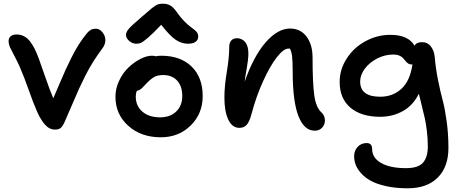

<svg xmlns="http://www.w3.org/2000/svg" viewBox="-20 -721 2446 1024"><path d="M273.9 -29.8Q252.4 -29.8 235.4 -42.2Q218.3 -54.7 200.2 -83Q189.9 -98.1 177.2 -127Q164.6 -155.8 155.5 -179.9Q146.5 -204.1 131.6 -245.4Q116.7 -286.6 109.9 -304.2Q87.9 -362.3 65.7 -405.3Q43.5 -448.2 34.7 -466.1Q25.9 -483.9 25.9 -502.9Q25.9 -518.1 36.9 -527.6Q47.9 -537.1 67.9 -537.1Q90.3 -537.1 108.9 -527.3Q127.4 -517.6 141.6 -498.3Q155.8 -479 165.5 -459.2Q175.3 -439.5 186 -411.1Q190.9 -398.4 219 -317.1Q247.1 -235.8 264.2 -196.8Q274.4 -220.2 296.6 -272.5Q318.8 -324.7 330.3 -349.9Q341.8 -375 361.1 -413.8Q380.4 -452.6 399.9 -483.2Q419.4 -513.7 442.9 -543Q454.6 -556.6 465.3 -562.3Q476.1 -567.9 492.2 -567.9Q510.7 -567.9 526.4 -548.8Q542 -529.8 542 -507.8Q542 -485.8 528.8 -466.8Q500.5 -428.7 478.3 -393.8Q456.1 -358.9 435.1 -317.1Q414.1 -275.4 401.9 -248.5Q389.6 -221.7 364.3 -162.1Q338.9 -102.5 324.2 -69.8Q314.5 -47.4 303.5 -38.6Q292.5 -29.8 273.9 -29.8Z M708 -487.8Q686 -487.8 668.9 -502.7Q651.9 -517.6 651.9 -535.2Q651.9 -549.3 666.5 -566.9Q681.2 -584.5 735.8 -630.9Q749 -641.6 766.1 -656.7Q783.2 -671.9 790.3 -677.7Q797.4 -683.6 808.1 -690.4Q818.8 -697.3 828.1 -699.2Q837.4 -701.2 850.1 -701.2Q874 -701.2 891.1 -689.9Q908.2 -678.7 927.7 -649.9Q944.3 -626.5 962.6 -607.9Q981 -589.4 993.4 -580.1Q1005.9 -570.8 1016.4 -562.5Q1026.9 -554.2 1032 -545.9Q1037.1 -537.6 1037.1 -525.9Q1037.1 -507.8 1022.7 -497.8Q1008.3 -487.8 982.9 -487.8Q948.7 -487.8 917.5 -508.5Q886.2 -529.3 839.8 -588.9Q795.9 -542.5 769.5 -520Q743.2 -497.6 732.4 -492.7Q721.7 -487.8 708 -487.8ZM837.9 11.2Q732.4 11.2 664.1 -50Q595.7 -111.3 595.7 -205.1Q595.7 -249 615.5 -290.8Q635.3 -332.5 665 -360.8Q694.8 -389.2 728.5 -406.5Q762.2 -423.8 790 -423.8Q802.2 -423.8 811 -420.9Q825.7 -423.8 839.8 -423.8Q942.9 -423.8 1002 -366Q1061 -308.1 1061 -209Q1061 -114.7 997.1 -51.8Q933.1 11.2 837.9 11.2ZM704.1 -206.1Q704.1 -155.8 739.5 -125.5Q774.9 -95.2 834 -95.2Q887.2 -95.2 919.7 -126.2Q952.1 -157.2 952.1 -209Q952.1 -261.2 924.8 -291Q897.5 -320.8 850.1 -320.8Q823.2 -320.8 805.4 -311.8Q787.6 -302.7 767.1 -282.2Q760.7 -275.9 750.5 -264.9Q740.2 -253.9 736.1 -250Q731.9 -246.1 724.9 -241.9Q717.8 -237.8 710 -236.8Q704.1 -223.6 704.1 -206.1Z M1658.7 -23.9Q1602.1 -23.9 1571.5 -102.3Q1541 -180.7 1541 -338.9Q1541 -393.6 1537.8 -420.2Q1534.7 -446.8 1525.9 -461.9H1518.1Q1492.7 -461.9 1456.5 -415.8Q1420.4 -369.6 1383.1 -287.6Q1345.7 -205.6 1320.8 -110.8Q1310.1 -71.3 1295.7 -55.2Q1281.2 -39.1 1256.8 -39.1Q1218.3 -39.1 1197.5 -83Q1176.8 -127 1176.8 -200.2Q1176.8 -261.2 1189.7 -337.9Q1202.6 -414.6 1202.6 -472.2Q1202.6 -492.7 1213.4 -504.9Q1224.1 -517.1 1243.7 -517.1Q1270.5 -517.1 1287.6 -496.6Q1304.7 -476.1 1304.7 -436Q1304.7 -405.3 1295.7 -354.5Q1286.6 -303.7 1284.7 -285.2Q1333 -422.4 1397.2 -495.6Q1461.4 -568.8 1526.9 -568.8Q1582.5 -568.8 1614.7 -526.1Q1647 -483.4 1647 -414.1Q1647 -279.8 1656 -213.6Q1665 -147.5 1694.8 -121.1Q1712.9 -104.5 1712.9 -78.1Q1712.9 -55.7 1697.8 -39.8Q1682.6 -23.9 1658.7 -23.9Z M2154.8 283.2Q2090.8 283.2 2040 272Q1989.3 260.7 1957.8 243.4Q1926.3 226.1 1905.5 202.6Q1884.8 179.2 1876.7 157Q1868.7 134.8 1868.7 111.8Q1868.7 82.5 1887.5 62.3Q1906.2 42 1935.5 42Q1964.8 42 1964.8 74.2Q1964.8 120.6 2012.5 148.2Q2060.1 175.8 2145.5 175.8Q2209.5 175.8 2235.6 147Q2261.7 118.2 2261.7 59.1Q2261.7 18.6 2256.6 -22.9Q2251.5 -64.5 2245.8 -89.4Q2240.2 -114.3 2229.2 -158.4Q2218.3 -202.6 2213.9 -221.2Q2183.1 -158.7 2128.4 -128.4Q2073.7 -98.1 2007.8 -98.1Q1906.7 -98.1 1849.1 -146.7Q1791.5 -195.3 1791.5 -284.2Q1791.5 -350.6 1829.1 -408.9Q1866.7 -467.3 1929.2 -501.2Q1991.7 -535.2 2061.5 -535.2Q2157.7 -535.2 2190.9 -477.1Q2200.7 -496.1 2230.5 -496.1Q2261.2 -496.1 2278.8 -472.2Q2296.4 -448.2 2298.8 -415Q2303.7 -355.5 2316.4 -292.7Q2329.1 -230 2341.1 -185.5Q2353 -141.1 2362.3 -73.5Q2371.6 -5.9 2371.6 67.9Q2371.6 168.9 2314.7 226.1Q2257.8 283.2 2154.8 283.2ZM1900.9 -286.1Q1900.9 -205.1 2007.8 -205.1Q2075.2 -205.1 2121.3 -247.8Q2167.5 -290.5 2179.7 -377.9Q2178.7 -377 2175.8 -377Q2165 -377 2157 -382.3Q2148.9 -387.7 2142.8 -395.5Q2136.7 -403.3 2129.4 -411.4Q2122.1 -419.4 2108.9 -424.8Q2095.7 -430.2 2077.6 -430.2Q2033.2 -430.2 1991.9 -409.2Q1950.7 -388.2 1925.8 -354.7Q1900.9 -321.3 1900.9 -286.1Z"/></svg>

Font: Shantell Sans Irregular Bouncy
Style: Regular
Weight: 500
Designer: Stephen Nixon, Anya Danilova, Shantell Martin
Foundry: Arrow Type
Version: Version 1.006;[9816181b4]